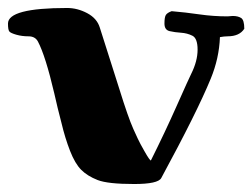

<svg xmlns="http://www.w3.org/2000/svg" viewBox="-23 -451 632 481"><path d="M589 -379Q577 -360 547 -360Q539 -360 528 -358Q526 -305 505 -254Q471 -171 381 -5Q373 10 313 10Q247 10 221.5 0Q196 -10 180.5 -25.5Q165 -41 152.5 -73Q140 -105 131 -143Q121 -181 113 -217Q91 -311 72 -347Q65 -360 48.5 -360Q32 -360 18 -364Q4 -368 0.5 -372Q-3 -376 -3 -392Q-3 -431 145 -431Q171 -431 195.5 -418Q220 -405 227 -382L276 -228Q298 -157 311 -128Q324 -99 329 -90L339 -72Q352 -49 355 -49Q390 -119 420 -186.5Q450 -254 456 -266Q472 -298 472 -326.5Q472 -355 459 -361.5Q446 -368 430.5 -369Q415 -370 402 -373Q389 -376 389 -392Q389 -408 392.5 -413.5Q396 -419 407 -423Q442 -420 476.5 -415Q511 -410 547 -410L560 -411Q573 -411 581 -406Q589 -401 589 -379Z"/></svg>

Font: Miltonian Tattoo
Style: Regular
Weight: 400
Designer: Pablo Impallari
Foundry: Pablo Impallari
Version: Version 1.008